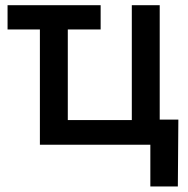

<svg xmlns="http://www.w3.org/2000/svg" viewBox="-20 -542 704 719"><path d="M356.9 -522.5V-431.6H8.3V-522.5ZM129.4 0V-522.5H233.9V-92.3H473.6V-522.5H578.1V0ZM543 156.2V0H504.9V-94.2H647.9L646 156.2Z"/></svg>

Font: Inter 28pt Medium
Style: Regular
Weight: 500
Designer: Rasmus Andersson
Foundry: rsms
Version: Version 4.001;git-66647c0bb